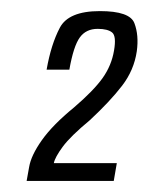

<svg xmlns="http://www.w3.org/2000/svg" viewBox="-20 -701 268 346"><path d="M28 -375 32.5 -400Q36 -421 55.5 -448.5Q75 -476 113.5 -507.5Q148.5 -537.5 164.8 -560.2Q181 -583 185.5 -610Q190 -636 182 -642.5Q174 -649 156 -649Q135 -649 123.8 -633.5Q112.5 -618 105 -575.5H64Q72 -621 87.8 -651Q103.5 -681 160 -681Q214 -681 222.2 -659.2Q230.5 -637.5 226.5 -608.5Q221.5 -574.5 200 -546.5Q178.5 -518.5 142 -484.5Q107 -455.5 93 -436.5Q79 -417.5 77 -407H190.5L185 -375Z"/></svg>

Font: Anybody Condensed Regular
Style: Italic
Weight: 400
Width: 3
Italic angle: -10°
Designer: Tyler Finck
Foundry: Etcetera Type Company
Version: Version 1.010; ttfautohint (v1.8.3) -l 8 -r 50 -G 200 -x 14 